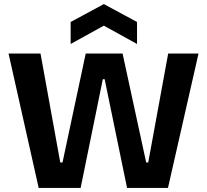

<svg xmlns="http://www.w3.org/2000/svg" viewBox="-20 -923 1017 943"><path d="M170 0 22 -660H179L276 -125H287L401 -660H582L698 -125H708L806 -660H955L805 0H604L494 -534H485L376 0ZM327 -707V-815L490 -903L653 -815V-707L490 -797Z"/></svg>

Font: Bricolage Grotesque 24pt
Style: Bold
Weight: 700
Designer: Mathieu Triay
Foundry: Atelier Triay
Version: Version 1.001;gftools[0.9.33.dev8+g029e19f]